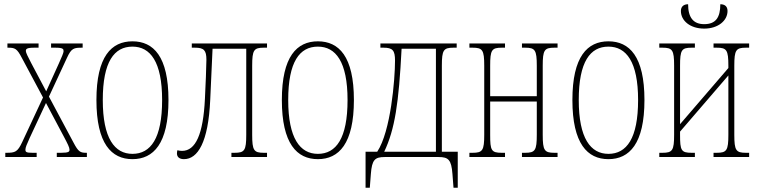

<svg xmlns="http://www.w3.org/2000/svg" viewBox="-20 -741 3585 906"><path d="M5 0H153V-20H133C103 -20 100 -24 100 -35C100 -45 106 -59 120 -90L197 -255L282 -95C299 -63 308 -45 308 -35C308 -26 306 -20 268 -20H248V0H390V-20H388C359 -20 350 -24 327 -68L211 -285L296 -468C317 -514 328 -516 369 -516H370V-536H221V-516H241C279 -516 280 -509 280 -499C280 -492 271 -471 257 -440L198 -310L128 -442C111 -474 102 -493 102 -500C102 -509 104 -516 142 -516H162V-536H15V-516H17C51 -516 60 -512 83 -468L183 -281L85 -71C63 -24 52 -20 10 -20H5Z M605 10C704 10 775 -63 775 -269C775 -475 704 -546 605 -546C506 -546 435 -475 435 -269C435 -63 506 10 605 10ZM605 -15C521 -15 465 -88 465 -269C465 -450 519 -521 605 -521C689 -521 745 -450 745 -269C745 -88 691 -15 605 -15Z M848 10C913 10 963 -69 972 -270L983 -511H1142V-105C1142 -31 1134 -20 1087 -20H1072V0H1240V-20H1225C1178 -20 1170 -31 1170 -105V-431C1170 -505 1178 -516 1225 -516H1240V-536H885V-516H900C942 -516 954 -504 954 -459C954 -428 950 -336 947 -275C939 -107 903 -29 839 -29C832 -29 825 -30 817 -32C816 -28 815 -23 815 -17C815 1 828 10 848 10Z M1480 10C1579 10 1650 -63 1650 -269C1650 -475 1579 -546 1480 -546C1381 -546 1310 -475 1310 -269C1310 -63 1381 10 1480 10ZM1480 -15C1396 -15 1340 -88 1340 -269C1340 -450 1394 -521 1480 -521C1564 -521 1620 -450 1620 -269C1620 -88 1566 -15 1480 -15Z M1705 145H1725L1730 80C1735 13 1749 0 1795 0H2050C2096 0 2110 13 2115 80L2120 145H2140V-25H2065V-431C2065 -505 2073 -516 2120 -516H2135V-536H1775V-516H1790C1833 -516 1844 -503 1844 -455C1844 -367 1824 -121 1760 -25H1705ZM1793 -25C1843 -130 1862 -254 1875 -511H2037V-25Z M2195 0H2363V-20H2348C2298 -20 2293 -31 2293 -105V-262H2513V-105C2513 -31 2505 -20 2458 -20H2443V0H2611V-20H2596C2549 -20 2541 -31 2541 -105V-431C2541 -505 2549 -516 2596 -516H2611V-536H2443V-516H2458C2505 -516 2513 -505 2513 -431V-287H2293V-431C2293 -505 2300 -516 2348 -516H2363V-536H2195V-516H2210C2257 -516 2265 -505 2265 -431V-105C2265 -31 2257 -20 2210 -20H2195Z M2851 10C2950 10 3021 -63 3021 -269C3021 -475 2950 -546 2851 -546C2752 -546 2681 -475 2681 -269C2681 -63 2752 10 2851 10ZM2851 -15C2767 -15 2711 -88 2711 -269C2711 -450 2765 -521 2851 -521C2935 -521 2991 -450 2991 -269C2991 -88 2937 -15 2851 -15Z M3303 -606C3369 -606 3413 -644 3413 -689C3413 -710 3401 -721 3379 -721C3379 -658 3357 -627 3303 -627C3252 -627 3227 -658 3227 -721C3205 -721 3193 -709 3193 -689C3193 -643 3237 -606 3303 -606ZM3091 0H3259V-20H3244C3194 -20 3189 -31 3189 -105V-120L3417 -385V-105C3417 -31 3409 -20 3362 -20H3347V0H3515V-20H3500C3453 -20 3445 -31 3445 -105V-431C3445 -505 3453 -516 3500 -516H3515V-536H3347V-516H3362C3409 -516 3417 -505 3417 -431V-420L3189 -155V-431C3189 -505 3196 -516 3244 -516H3259V-536H3091V-516H3106C3153 -516 3161 -505 3161 -431V-105C3161 -31 3153 -20 3106 -20H3091Z"/></svg>

Font: Noto Serif ExtraCondensed Thin
Style: Regular
Weight: 100
Width: 2
Designer: Monotype Design Team
Foundry: Monotype Imaging Inc.
Version: Version 2.013